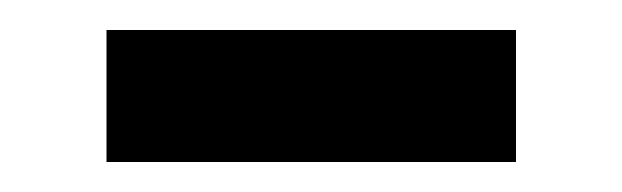

<svg xmlns="http://www.w3.org/2000/svg" viewBox="-20 -404 415 128"><path d="M51 -296V-384H324V-296Z"/></svg>

Font: Zed Sans Semibold
Style: Regular
Weight: 600
Designer: Belleve Invis
Foundry: Belleve Invis
Version: Version 1.0.0; ttfautohint (v1.8.4)